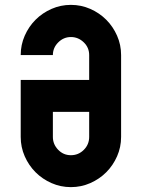

<svg xmlns="http://www.w3.org/2000/svg" viewBox="-20 -755 582 788"><path d="M65 -427H346V-529Q346 -560 323.5 -581.5Q301 -603 271 -603Q241 -603 219 -581Q197 -559 197 -529H65Q65 -571 81.5 -608.5Q98 -646 126 -674Q154 -702 191.5 -718.5Q229 -735 271 -735Q313 -735 350.5 -718.5Q388 -702 416 -674Q444 -646 460.5 -608.5Q477 -571 477 -529V-193Q477 -151 460.5 -113.5Q444 -76 416 -48Q388 -20 350.5 -3.5Q313 13 271 13Q229 13 191.5 -3.5Q154 -20 126 -48Q98 -76 81.5 -113.5Q65 -151 65 -193ZM197 -193Q197 -163 218.5 -140.5Q240 -118 271 -118Q302 -118 324 -140Q346 -162 346 -193V-296H197Z"/></svg>

Font: PostBus
Style: Regular
Weight: 400
Designer: Peter Wiegel
Version: Version 1.001